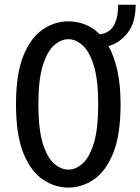

<svg xmlns="http://www.w3.org/2000/svg" viewBox="-20 -798 605 828"><path d="M275 11Q216.5 11 164.8 -23.8Q113 -58.5 81 -137.2Q49 -216 49 -348Q49 -479.5 81 -558Q113 -636.5 164.8 -671.2Q216.5 -706 275 -706Q311.5 -706 346.2 -692.8Q381 -679.5 410 -650Q489.5 -658.5 489.5 -777.5H565Q565 -701 531 -657.2Q497 -613.5 448 -599Q472 -556.5 486 -494.5Q500 -432.5 500 -348Q500 -216 468 -137.2Q436 -58.5 384.5 -23.8Q333 11 275 11ZM275 -66.5Q306.5 -66.5 336 -92.5Q365.5 -118.5 384.5 -180Q403.5 -241.5 403.5 -348Q403.5 -454 384.5 -515.2Q365.5 -576.5 336 -602.8Q306.5 -629 275 -629Q243 -629 213.2 -602.8Q183.5 -576.5 164.5 -515.2Q145.5 -454 145.5 -348Q145.5 -241.5 164.5 -180Q183.5 -118.5 213.2 -92.5Q243 -66.5 275 -66.5Z"/></svg>

Font: Trispace SemiCondensed
Style: Regular
Weight: 400
Width: 4
Designer: Tyler Finck
Foundry: Etcetera Type Company
Version: Version 1.210; ttfautohint (v1.8.3)